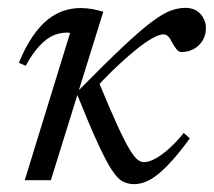

<svg xmlns="http://www.w3.org/2000/svg" viewBox="-20 -459 544 489"><path d="M243 -429 109.5 0H43L158.5 -375Q156.5 -375.5 154.8 -375.8Q153 -376 151 -376Q133 -376 116 -368.8Q99 -361.5 81.5 -343.2Q64 -325 45.5 -291.5L28 -299Q44.5 -339 63 -366Q81.5 -393 101.5 -409Q121.5 -425 142.8 -431.8Q164 -438.5 185 -438.5Q200 -438.5 214.5 -436Q229 -433.5 243 -429ZM442.5 -326.5Q435.5 -326.5 430.8 -332Q426 -337.5 419 -349.5Q413 -362 407.8 -366.8Q402.5 -371.5 395.5 -371.5Q385.5 -371.5 367 -361Q348.5 -350.5 324.5 -331Q300.5 -311.5 272.5 -284.8Q244.5 -258 215.5 -225.5L230 -253.5Q259 -183.5 278 -141.8Q297 -100 309.5 -79.5Q322 -59 330.2 -52.5Q338.5 -46 346.5 -46Q359.5 -46 376.5 -55.5Q393.5 -65 412 -81.8Q430.5 -98.5 448 -120.5L463.5 -106.5Q432 -63.5 407.2 -38Q382.5 -12.5 362 -1.2Q341.5 10 321.5 10Q306 10 292.8 3.2Q279.5 -3.5 264.8 -26Q250 -48.5 228.8 -94.8Q207.5 -141 176 -219.5L178.5 -227Q249 -298.5 294.2 -341Q339.5 -383.5 368 -404.5Q396.5 -425.5 415.5 -432.2Q434.5 -439 452 -439Q476.5 -439 490.5 -423.5Q504.5 -408 504.5 -387Q504.5 -369.5 496 -355.8Q487.5 -342 473.5 -334.2Q459.5 -326.5 442.5 -326.5Z"/></svg>

Font: Newsreader 20pt
Style: Italic
Weight: 400
Italic angle: -17°
Version: Version 1.003